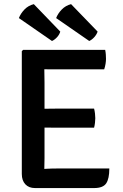

<svg xmlns="http://www.w3.org/2000/svg" viewBox="-20 -930 607 951"><path d="M88 -676.5 94.5 -683H199.5V-589Q199.5 -568 200 -554.2Q200.5 -540.5 200.5 -520V-147Q200.5 -133 200 -120.8Q199.5 -108.5 199.5 -93.5V1.5H153.5Q123 1.5 105.5 -17.2Q88 -36 88 -68.5ZM446 -392Q449 -381 450.5 -367.5Q452 -354 452 -344.5Q452 -335 450.5 -322Q449 -309 446 -297.5H263.5Q252 -297.5 233.5 -297.8Q215 -298 195.5 -298.2Q176 -298.5 161 -298.5V-390.5Q176 -391 195.5 -391.2Q215 -391.5 233.5 -391.8Q252 -392 263.5 -392ZM501 -683Q503.5 -670.5 504.2 -659Q505 -647.5 505 -638Q505 -628 502.8 -613.8Q500.5 -599.5 496 -586.5H263.5Q252 -586.5 233.5 -586.5Q215 -586.5 195.5 -587Q176 -587.5 161 -588V-683ZM521.5 -95.5Q521.5 -44.5 505.8 -21.5Q490 1.5 446 1.5H161V-91Q186 -92.5 210.5 -94Q235 -95.5 266.5 -95.5ZM147.5 -909.5 278.5 -773.5Q274.5 -759 262.8 -746Q251 -733 237.5 -727L73.5 -840.5Q82.5 -863.5 101.2 -883Q120 -902.5 147.5 -909.5ZM332 -909.5 463.5 -773.5Q459 -759.5 447.2 -746.2Q435.5 -733 422 -727L258 -840.5Q267 -863.5 286 -883Q305 -902.5 332 -909.5Z"/></svg>

Font: Signika Negative Light Medium
Style: Regular
Weight: 500
Version: Version 2.001